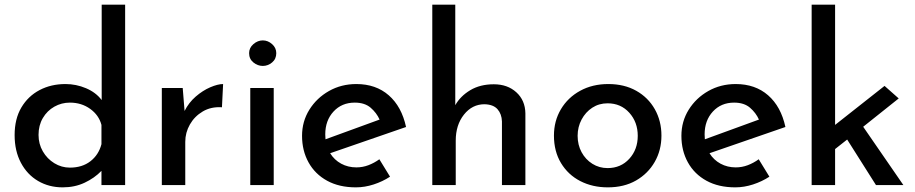

<svg xmlns="http://www.w3.org/2000/svg" viewBox="-20 -797 3943 827"><path d="M250 10Q191 10 144 -17.5Q97 -45 70 -96Q43 -147 43 -215Q43 -285 72 -334Q101 -383 150.5 -409Q200 -435 262 -435Q308 -435 350.5 -417Q393 -399 418 -366V-777H519V0H417V-61Q387 -30 344.5 -10Q302 10 250 10ZM281 -75Q334 -75 369.5 -102.5Q405 -130 417 -176V-259Q406 -301 368.5 -328Q331 -355 281 -355Q245 -355 214 -337.5Q183 -320 164.5 -288.5Q146 -257 146 -216Q146 -177 164.5 -145Q183 -113 214 -94Q245 -75 281 -75Z M767 -418 775 -319Q793 -355 823 -381Q853 -407 885.5 -421Q918 -435 941 -435L936 -335Q889 -338 853.5 -317Q818 -296 798 -261Q778 -226 778 -186V0H677V-418Z M1058 -418H1159V0H1058ZM1053 -568Q1053 -591 1071.5 -607Q1090 -623 1112 -623Q1134 -623 1152 -607Q1170 -591 1170 -568Q1170 -543 1152 -528Q1134 -513 1112 -513Q1090 -513 1071.5 -528Q1053 -543 1053 -568Z M1513 10Q1441 10 1389 -18.5Q1337 -47 1309 -97.5Q1281 -148 1281 -212Q1281 -274 1312.5 -324.5Q1344 -375 1397 -405Q1450 -435 1515 -435Q1599 -435 1654.5 -386.5Q1710 -338 1729 -250L1402 -137Q1420 -108 1449.5 -92Q1479 -76 1515 -76Q1542 -76 1567 -85.5Q1592 -95 1614 -111L1660 -36Q1628 -15 1589.5 -2.5Q1551 10 1513 10ZM1382 -197 1615 -282Q1602 -311 1576.5 -333Q1551 -355 1508 -355Q1452 -355 1416.5 -316.5Q1381 -278 1381 -218Q1381 -207 1382 -197Z M1842 0V-777H1941V-344Q1963 -383 2005.5 -408.5Q2048 -434 2107 -434Q2166 -434 2204 -399.5Q2242 -365 2243 -309V0H2142V-274Q2141 -306 2123 -326.5Q2105 -347 2067 -348Q2014 -348 1978.5 -303.5Q1943 -259 1943 -191V0Z M2366 -213Q2366 -276 2396 -326.5Q2426 -377 2479 -406Q2532 -435 2600 -435Q2669 -435 2720.5 -406Q2772 -377 2800.5 -326.5Q2829 -276 2829 -213Q2829 -150 2800 -99.5Q2771 -49 2719.5 -19.5Q2668 10 2598 10Q2532 10 2479.5 -17Q2427 -44 2396.5 -94.5Q2366 -145 2366 -213ZM2468 -212Q2468 -173 2485 -141.5Q2502 -110 2531.5 -91.5Q2561 -73 2597 -73Q2654 -73 2690.5 -113Q2727 -153 2727 -212Q2727 -271 2690.5 -311.5Q2654 -352 2597 -352Q2560 -352 2531 -333Q2502 -314 2485 -282Q2468 -250 2468 -212Z M3147 10Q3075 10 3023 -18.5Q2971 -47 2943 -97.5Q2915 -148 2915 -212Q2915 -274 2946.5 -324.5Q2978 -375 3031 -405Q3084 -435 3149 -435Q3233 -435 3288.5 -386.5Q3344 -338 3363 -250L3036 -137Q3054 -108 3083.5 -92Q3113 -76 3149 -76Q3176 -76 3201 -85.5Q3226 -95 3248 -111L3294 -36Q3262 -15 3223.5 -2.5Q3185 10 3147 10ZM3016 -197 3249 -282Q3236 -311 3210.5 -333Q3185 -355 3142 -355Q3086 -355 3050.5 -316.5Q3015 -278 3015 -218Q3015 -207 3016 -197Z M3476 0V-777H3577V-259L3790 -427L3851 -373L3698 -251L3871 0H3753L3629 -196L3577 -155V0Z"/></svg>

Font: Reem Kufi Ink
Style: Regular
Weight: 400
Designer: Khaled Hosny
Version: Version 1.7